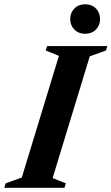

<svg xmlns="http://www.w3.org/2000/svg" viewBox="-49 -888 527 908"><path d="M229.7 -624 167.3 -649.1 173.6 -670H458.3L452 -649.1L375.5 -621.5L199.9 -46L262.3 -20.9L256 0H-28.7L-22.3 -20.9L54.1 -48.5ZM353.7 -728.2Q322.5 -728.2 302.8 -748.2Q283 -768.3 283 -797.7Q283 -827.7 302.8 -847.8Q322.5 -867.8 353.7 -867.8Q385 -867.8 404.7 -847.8Q424.3 -827.7 424.3 -797.7Q424.3 -768.3 404.7 -748.2Q385 -728.2 353.7 -728.2Z"/></svg>

Font: Newsreader Text
Style: Italic
Weight: 400
Italic angle: -17°
Designer: Hugues Gentile
Foundry: Production Type
Version: Version 1.001